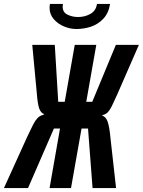

<svg xmlns="http://www.w3.org/2000/svg" viewBox="-54 -952 726 976"><path d="M162.5 -367 171.5 -371.5Q153 -377.5 145 -401.5Q137 -425.5 133 -479L110 -724H224.5L242 -434.5H275L326 -724H435.5L384.5 -434.5H415L535 -724H652L542 -472Q523.5 -430.5 513.8 -411.2Q504 -392 494.5 -382Q485 -372 472.5 -368.5L463.5 -365.5Q484.5 -359 493.5 -332.5Q502.5 -306 507.5 -251L536 4H416.5L393.5 -298.5H360.5L307 4H198L251 -298.5H220L88.5 4H-34L85.5 -259Q105 -300.5 115.2 -320.2Q125.5 -340 136.8 -351.8Q148 -363.5 162.5 -367ZM198 -912.5Q198 -922.5 200 -932H266Q264.5 -924.5 264.5 -918Q264.5 -889.5 289 -877.5Q313.5 -865.5 343 -865.5Q377.5 -865.5 405.8 -881.5Q434 -897.5 439 -932H505.5Q498 -884.5 470.5 -856Q443 -827.5 407.2 -816Q371.5 -804.5 334 -804.5Q303 -804.5 271.5 -817.5Q240 -830.5 219 -855Q198 -879.5 198 -912.5Z"/></svg>

Font: JuliaMono SemiBoldItalic
Style: Regular
Weight: 600
Italic angle: -9°
Monospace: yes
Designer: cormullion
Foundry: corm
Version: Version 0.049; ttfautohint (v1.8.4)